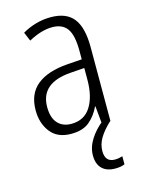

<svg xmlns="http://www.w3.org/2000/svg" viewBox="-116 -610 666 898"><g transform="rotate(-15 217.5 -161.0)"><path d="M219 -542Q295 -542 329.5 -497.5Q364 -453 364 -359V0H322L314 -85H312Q293 -44 261 -17Q229 10 172 10Q106 10 72.5 -33Q39 -76 39 -139Q39 -219 90.5 -260.5Q142 -302 238 -309L309 -314V-355Q309 -431 286 -463Q263 -495 214 -495Q161 -495 99 -461L81 -504Q112 -522 147 -532Q182 -542 219 -542ZM244 -267Q95 -257 95 -140Q95 -88 119 -61.5Q143 -35 185 -35Q247 -35 278.5 -84Q310 -133 310 -216V-272ZM291 126Q291 179 338 179Q349 179 359 177Q369 175 375 173V212Q366 216 354.5 218Q343 220 329 220Q288 220 265.5 198Q243 176 243 134Q243 95 266.5 57.5Q290 20 329 -11L362 0Q327 33 309 63Q291 93 291 126Z"/></g></svg>

Font: Noto Sans Gurmukhi Condensed Light
Style: Regular
Weight: 300
Width: 3
Designer: Jelle Bosma - Monotype Design Team
Foundry: Monotype Imaging Inc.
Version: Version 2.004; ttfautohint (v1.8.4.7-5d5b)